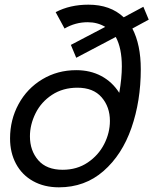

<svg xmlns="http://www.w3.org/2000/svg" viewBox="-20 -792 656 821"><path d="M23 -200Q23 -280 59.5 -347Q96 -414 161 -453Q226 -492 306 -492Q366 -492 413 -467Q460 -442 490 -395Q501 -458 501 -508Q501 -586 475 -634L306 -545L283 -600L430 -677Q397 -697 355 -697Q302 -697 256 -670L218 -740Q279 -772 358 -772Q452 -772 509 -718L593 -763L616 -708L546 -670Q582 -601 582 -496Q582 -360 542 -245Q502 -130 422.5 -60.5Q343 9 232 9Q169 9 121.5 -17.5Q74 -44 48.5 -91.5Q23 -139 23 -200ZM450 -275Q450 -335 414.5 -376Q379 -417 311 -417Q249 -417 202.5 -386.5Q156 -356 132 -307.5Q108 -259 108 -209Q108 -148 143.5 -107Q179 -66 248 -66Q309 -66 355 -97Q401 -128 425.5 -176Q450 -224 450 -275Z"/></svg>

Font: Open Sauce Sans
Style: Italic
Weight: 400
Italic angle: -10°
Designer: Alfredo Marco Pradil
Foundry: Creative Sauce Fz LLC
Version: Version 1.477